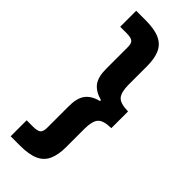

<svg xmlns="http://www.w3.org/2000/svg" viewBox="-280 -744 941 941"><g transform="rotate(45 190.5 -273.0)"><path d="M34 162V51.2H76.8Q108.6 51.2 119.8 41.8Q131.1 32.4 131.1 5.1V-144.8Q131.1 -198.9 152.3 -228.2Q173.6 -257.4 221.7 -270V-276Q173.6 -289.4 152.3 -318.2Q131.1 -347.1 131.1 -401.2V-551.1Q131.1 -579.2 119.8 -588.2Q108.6 -597.2 76.8 -597.2H34V-708H99Q160.6 -708 196.5 -691.9Q232.4 -675.9 248.1 -641.8Q263.8 -607.6 263.8 -553.6V-425.7Q263.8 -374.5 281.5 -353.1Q299.2 -331.7 354.7 -330.9V-215.1Q299.2 -214.3 281.5 -192.9Q263.8 -171.5 263.8 -120.3V7.6Q263.8 60.8 248.1 95.3Q232.4 129.9 196.5 145.9Q160.6 162 99 162Z"/></g></svg>

Font: Atkinson Hyperlegible Next
Style: Regular
Weight: 400
Designer: Elliott Scott, Megan Eiswerth, Linus Boman, Theodore Petrosky, Letters from Sweden
Foundry: Applied Design Works, Letters from Sweden
Version: Version 2.001